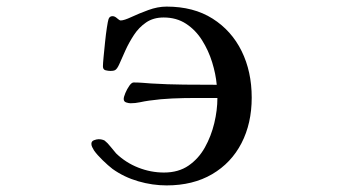

<svg xmlns="http://www.w3.org/2000/svg" viewBox="-20 -561 1040 582"><path d="M743 -265Q743 -187 712 -127Q681 -67 623 -33Q565 1 485 1Q442 1 399 -11.5Q356 -24 321 -49Q308 -59 291 -75.5Q274 -92 265 -105Q262 -110 259.5 -115Q257 -120 257 -125Q257 -133 265 -136Q273 -139 279 -139Q289 -139 297 -135Q306 -128 315 -116.5Q324 -105 332 -96Q361 -68 399 -53Q437 -38 477 -38Q521 -38 551.5 -59Q582 -80 601 -114Q620 -148 629.5 -187.5Q639 -227 639 -264H572Q537 -264 502 -262.5Q467 -261 432 -256Q418 -254 404 -251Q390 -248 376 -248Q370 -248 362.5 -250.5Q355 -253 355 -261Q355 -267 360 -279Q365 -291 372 -301Q379 -311 385 -311Q399 -311 412 -310Q425 -309 438 -308Q488 -305 538 -304.5Q588 -304 637 -304Q634 -337 623 -372.5Q612 -408 592.5 -439Q573 -470 544 -489Q515 -508 476 -508Q445 -508 423 -493Q401 -478 386 -455Q371 -432 360.5 -409Q350 -386 342.5 -368.5Q335 -351 328 -348Q324 -346 315 -346Q308 -346 300 -348Q292 -350 292 -360Q292 -368 294 -388.5Q296 -409 298.5 -433.5Q301 -458 304 -477.5Q307 -497 309 -503Q312 -512 321 -512Q328 -512 335 -505.5Q342 -499 346 -499Q356 -499 378.5 -509.5Q401 -520 429.5 -530.5Q458 -541 485 -541Q567 -541 624.5 -504.5Q682 -468 712.5 -406Q743 -344 743 -265Z"/></svg>

Font: Kaisei Tokumin Medium
Style: Regular
Weight: 500
Designer: Font-Kai, 金井和夫
Foundry: KAZUO KANAI
Version: Version 5.003